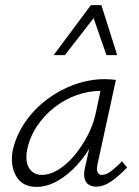

<svg xmlns="http://www.w3.org/2000/svg" viewBox="-20 -726 543 752"><path d="M123 6Q67 6 43 -36.5Q19 -79 30 -138Q43 -195 77.5 -246Q112 -297 162 -335Q212 -373 271 -394.5Q330 -416 390 -416Q404 -416 415 -415Q426 -414 434 -413L362 -83Q353 -41 380 -41Q396 -41 415.5 -56Q435 -71 458 -94L478 -70Q443 -34 414 -14.5Q385 5 357 5Q339 5 327 -3Q315 -11 311 -27.5Q307 -44 313 -70L352 -243L386 -277Q373 -222 346 -171.5Q319 -121 283 -81Q247 -41 205.5 -17.5Q164 6 123 6ZM143 -41Q176 -41 209.5 -62Q243 -83 272 -118Q301 -153 323 -195Q345 -237 354 -278L378 -391L406 -368Q400 -369 391 -369.5Q382 -370 374 -370Q326 -370 279 -353Q232 -336 192 -304.5Q152 -273 124 -230.5Q96 -188 86 -138Q78 -91 95 -66Q112 -41 143 -41ZM190 -510 336 -706H377L360 -672L234 -510ZM397 -510 341 -671 336 -706H377L439 -510Z"/></svg>

Font: Ysabeau Office Light
Style: Italic
Weight: 300
Italic angle: -12°
Designer: Christian Thalmann (Catharsis Fonts)
Version: Version 2.001;gftools[0.9.30]; featfreeze: tnum,lnum,ss02